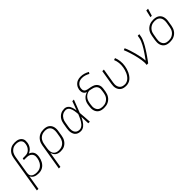

<svg xmlns="http://www.w3.org/2000/svg" viewBox="246 -2120 3707 3707"><g transform="rotate(-45 2100.0 -266.5)"><path d="M3 215 128 -541Q133 -567 141 -593Q149 -619 164 -643Q179 -667 200.5 -687Q222 -707 247 -720Q272 -733 299 -738Q326 -743 352 -743Q378 -743 403 -739.5Q428 -736 450 -726.5Q472 -717 490 -700.5Q508 -684 518 -662.5Q528 -641 529 -615.5Q530 -590 526 -564Q522 -538 512 -512.5Q502 -487 485.5 -464.5Q469 -442 445.5 -425Q422 -408 397 -398Q424 -389 446.5 -371.5Q469 -354 481.5 -329Q494 -304 495.5 -274Q497 -244 492 -214Q488 -186 479 -158.5Q470 -131 456 -105.5Q442 -80 421.5 -57.5Q401 -35 375.5 -20Q350 -5 321.5 1.5Q293 8 265 8Q238 8 212 4Q186 0 162.5 -10.5Q139 -21 121 -39.5Q103 -58 95 -82L46 215ZM253 -30Q276 -30 301 -35.5Q326 -41 348 -54Q370 -67 388 -86Q406 -105 418.5 -127Q431 -149 438.5 -172.5Q446 -196 450 -220Q454 -242 453.5 -264Q453 -286 445 -305Q437 -324 422.5 -338.5Q408 -353 389.5 -362Q371 -371 349.5 -374Q328 -377 306 -377H241L248 -416H313Q333 -416 353.5 -419.5Q374 -423 393 -433Q412 -443 428 -458Q444 -473 455.5 -491Q467 -509 474 -529Q481 -549 484 -569Q487 -588 486.5 -607.5Q486 -627 478 -643.5Q470 -660 456.5 -672.5Q443 -685 426 -692Q409 -699 390 -702Q371 -705 352 -705Q330 -705 308 -700.5Q286 -696 265.5 -684.5Q245 -673 227.5 -656Q210 -639 198.5 -619Q187 -599 180.5 -577.5Q174 -556 170 -534L108 -159Q105 -139 107 -119.5Q109 -100 118.5 -84.5Q128 -69 143 -58Q158 -47 176 -41Q194 -35 213.5 -32.5Q233 -30 253 -30Z M603 215 693 -326Q697 -353 706.5 -379.5Q716 -406 732 -430.5Q748 -455 770 -474.5Q792 -494 819 -506.5Q846 -519 873.5 -523.5Q901 -528 928 -528Q958 -528 987 -522Q1016 -516 1039.5 -501Q1063 -486 1079.5 -463Q1096 -440 1103.5 -412Q1111 -384 1111 -354.5Q1111 -325 1105 -294L1089 -194Q1085 -168 1076.5 -142Q1068 -116 1053 -92Q1038 -68 1017 -48Q996 -28 971.5 -15Q947 -2 920 3Q893 8 866 8Q836 8 808 1Q780 -6 757.5 -22.5Q735 -39 720.5 -64Q706 -89 701 -117L646 215ZM854 -30Q876 -30 899 -34.5Q922 -39 944 -49.5Q966 -60 984 -76.5Q1002 -93 1015 -113.5Q1028 -134 1035.5 -156Q1043 -178 1047 -201L1064 -301Q1068 -325 1068 -348.5Q1068 -372 1063 -394Q1058 -416 1046 -435Q1034 -454 1015.5 -466.5Q997 -479 974.5 -484.5Q952 -490 928 -490Q906 -490 882.5 -485.5Q859 -481 837.5 -470.5Q816 -460 797.5 -443.5Q779 -427 766.5 -406.5Q754 -386 746 -364Q738 -342 735 -319L719 -223Q715 -199 714.5 -175Q714 -151 718.5 -128.5Q723 -106 735 -86.5Q747 -67 765.5 -54Q784 -41 807 -35.5Q830 -30 854 -30Z M1416 8Q1387 8 1360.5 1Q1334 -6 1312.5 -22Q1291 -38 1278 -62Q1265 -86 1259.5 -113Q1254 -140 1254.5 -168.5Q1255 -197 1260 -226L1277 -326Q1281 -351 1289 -377Q1297 -403 1310.5 -426.5Q1324 -450 1344.5 -470Q1365 -490 1389 -503.5Q1413 -517 1439.5 -522.5Q1466 -528 1491 -528Q1515 -528 1536 -520Q1557 -512 1573.5 -497Q1590 -482 1600.5 -462.5Q1611 -443 1618 -422Q1625 -401 1630 -379Q1635 -357 1638 -335Q1656 -381 1672.5 -427.5Q1689 -474 1706 -520H1749Q1723 -454 1698.5 -388Q1674 -322 1647 -257Q1654 -193 1657 -128.5Q1660 -64 1665 0H1622Q1620 -46 1618.5 -91.5Q1617 -137 1615 -182Q1605 -161 1593.5 -139.5Q1582 -118 1568.5 -97.5Q1555 -77 1539.5 -58Q1524 -39 1504.5 -24Q1485 -9 1462 -0.5Q1439 8 1416 8ZM1417 -30Q1442 -30 1466.5 -43Q1491 -56 1509.5 -76Q1528 -96 1542 -119Q1556 -142 1568 -166Q1580 -190 1590.5 -214Q1601 -238 1611 -263Q1609 -287 1606.5 -311Q1604 -335 1600 -358Q1596 -381 1588.5 -403.5Q1581 -426 1569 -445.5Q1557 -465 1536.5 -477.5Q1516 -490 1492 -490Q1471 -490 1449 -485Q1427 -480 1407.5 -468Q1388 -456 1372.5 -439Q1357 -422 1346 -402.5Q1335 -383 1328.5 -362Q1322 -341 1319 -319L1302 -219Q1298 -197 1297 -174.5Q1296 -152 1299.5 -130.5Q1303 -109 1312 -90Q1321 -71 1336.5 -57Q1352 -43 1373 -36.5Q1394 -30 1417 -30Z M2049 8Q2019 8 1989.5 2Q1960 -4 1936 -18.5Q1912 -33 1895.5 -56Q1879 -79 1871 -107Q1863 -135 1863 -165Q1863 -195 1868 -226L1875 -270Q1880 -299 1892.5 -327.5Q1905 -356 1926 -380Q1947 -404 1974.5 -420Q2002 -436 2030 -444Q2009 -451 1992.5 -464Q1976 -477 1966 -496.5Q1956 -516 1954 -538.5Q1952 -561 1955 -584Q1959 -606 1967.5 -627.5Q1976 -649 1990.5 -668.5Q2005 -688 2024 -703Q2043 -718 2064.5 -727Q2086 -736 2108 -739.5Q2130 -743 2152 -743Q2202 -743 2247.5 -729Q2293 -715 2332 -692L2311 -659Q2276 -679 2236.5 -692Q2197 -705 2154 -705Q2128 -705 2101.5 -698Q2075 -691 2052.5 -674Q2030 -657 2016 -632Q2002 -607 1998 -581Q1995 -561 1997.5 -542Q2000 -523 2010.5 -508Q2021 -493 2038.5 -485Q2056 -477 2074.5 -473Q2093 -469 2112.5 -466Q2132 -463 2151 -458.5Q2170 -454 2188 -448.5Q2206 -443 2222.5 -435Q2239 -427 2253 -415Q2267 -403 2277.5 -388Q2288 -373 2294.5 -355Q2301 -337 2302.5 -318Q2304 -299 2302 -279Q2300 -259 2296 -239L2289 -194Q2284 -167 2274.5 -140Q2265 -113 2248.5 -88.5Q2232 -64 2209 -44.5Q2186 -25 2159.5 -13Q2133 -1 2105 3.5Q2077 8 2049 8ZM2050 -30Q2073 -30 2096 -34Q2119 -38 2140.5 -48.5Q2162 -59 2181.5 -75.5Q2201 -92 2214.5 -112.5Q2228 -133 2235.5 -155.5Q2243 -178 2247 -201L2254 -245Q2259 -272 2259.5 -298.5Q2260 -325 2249.5 -348Q2239 -371 2219.5 -386.5Q2200 -402 2176 -410.5Q2152 -419 2126.5 -423.5Q2101 -428 2075 -433Q2056 -430 2036 -422Q2016 -414 1998.5 -402.5Q1981 -391 1967 -375Q1953 -359 1942.5 -340.5Q1932 -322 1926.5 -303Q1921 -284 1917 -264L1910 -219Q1906 -195 1905.5 -171Q1905 -147 1911 -125Q1917 -103 1929 -84Q1941 -65 1960 -52.5Q1979 -40 2002.5 -35Q2026 -30 2050 -30Z M2653 8Q2623 8 2594 2Q2565 -4 2541.5 -19Q2518 -34 2502 -57Q2486 -80 2478 -108Q2470 -136 2470.5 -165.5Q2471 -195 2476 -226L2525 -520H2568L2518 -219Q2514 -196 2513.5 -172Q2513 -148 2518.5 -126Q2524 -104 2536 -85Q2548 -66 2566 -53.5Q2584 -41 2607 -35.5Q2630 -30 2654 -30Q2682 -30 2710 -41.5Q2738 -53 2760.5 -74Q2783 -95 2800 -120.5Q2817 -146 2828.5 -173.5Q2840 -201 2848 -229Q2856 -257 2861 -286Q2871 -345 2865 -402.5Q2859 -460 2837 -511L2877 -525Q2900 -470 2907 -407Q2914 -344 2903 -280Q2898 -247 2888 -214.5Q2878 -182 2863.5 -150.5Q2849 -119 2828.5 -89.5Q2808 -60 2780.5 -37Q2753 -14 2719.5 -3Q2686 8 2653 8Z M3215 0Q3221 -35 3219 -68.5Q3217 -102 3212 -135Q3207 -168 3200 -200.5Q3193 -233 3185.5 -265Q3178 -297 3168.5 -328.5Q3159 -360 3149.5 -391Q3140 -422 3129 -452.5Q3118 -483 3105 -513L3143 -528Q3167 -475 3185 -419Q3203 -363 3218.5 -306Q3234 -249 3245.5 -190.5Q3257 -132 3261 -72Q3284 -103 3306 -134.5Q3328 -166 3349.5 -198Q3371 -230 3391.5 -262.5Q3412 -295 3429.5 -328.5Q3447 -362 3462 -397Q3477 -432 3483 -468L3492 -520H3535L3526 -468Q3521 -436 3508.5 -405Q3496 -374 3481.5 -343.5Q3467 -313 3449.5 -283.5Q3432 -254 3414 -225Q3396 -196 3377 -167.5Q3358 -139 3338.5 -111Q3319 -83 3298.5 -55Q3278 -27 3258 0Z M3849 8Q3819 8 3789.5 2Q3760 -4 3736 -18.5Q3712 -33 3695.5 -56Q3679 -79 3671 -107Q3663 -135 3663 -165Q3663 -195 3668 -226L3685 -326Q3689 -353 3698.5 -380Q3708 -407 3724.5 -431.5Q3741 -456 3764.5 -475.5Q3788 -495 3814.5 -507Q3841 -519 3869 -523.5Q3897 -528 3924 -528Q3954 -528 3983.5 -522Q4013 -516 4037 -501.5Q4061 -487 4078 -464Q4095 -441 4102.5 -413Q4110 -385 4110.5 -355Q4111 -325 4105 -294L4089 -194Q4084 -167 4074.5 -140Q4065 -113 4048.5 -88.5Q4032 -64 4009 -44.5Q3986 -25 3959.5 -13Q3933 -1 3904.5 3.5Q3876 8 3849 8ZM3850 -30Q3872 -30 3895.5 -34Q3919 -38 3940.5 -48.5Q3962 -59 3981.5 -75.5Q4001 -92 4014.5 -112.5Q4028 -133 4035.5 -155.5Q4043 -178 4047 -201L4064 -301Q4068 -325 4068 -349Q4068 -373 4062.5 -395Q4057 -417 4044.5 -436Q4032 -455 4013 -467.5Q3994 -480 3971.5 -485Q3949 -490 3924 -490Q3902 -490 3878.5 -486Q3855 -482 3833 -471.5Q3811 -461 3792 -444.5Q3773 -428 3759.5 -407.5Q3746 -387 3738 -364.5Q3730 -342 3727 -319L3710 -219Q3706 -195 3705.5 -171Q3705 -147 3711 -125Q3717 -103 3729 -84Q3741 -65 3760 -52.5Q3779 -40 3802 -35Q3825 -30 3850 -30ZM3919 -600 3954 -748H4002L3957 -600Z"/></g></svg>

Font: Iosevka Aile XLt Obl
Style: Regular
Weight: 200
Italic angle: -9°
Designer: Belleve Invis
Foundry: Belleve Invis
Version: Version 31.1.0; ttfautohint (v1.8.4)